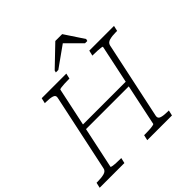

<svg xmlns="http://www.w3.org/2000/svg" viewBox="-248 -1113 1307 1307"><g transform="rotate(-45 405.0 -460.0)"><path d="M194 -385H642L633 -348H186ZM-19 0 -10 -39H1Q38 -39 63.5 -46Q89 -53 93 -75L212 -635Q217 -657 194.5 -664Q172 -671 135 -671H124L133 -710H370L361 -671H352Q333 -671 313 -670Q293 -669 279 -667Q265 -665 264 -661L134 -49Q133 -46 146.5 -43.5Q160 -41 180 -40Q200 -39 219 -39H228L219 0ZM439 0 448 -39H457Q476 -39 496 -40Q516 -41 530.5 -43.5Q545 -46 546 -49L675 -661Q677 -665 663.5 -667Q650 -669 630 -670Q610 -671 591 -671H582L591 -710H829L820 -671H809Q772 -671 746.5 -664Q721 -657 716 -635L597 -75Q593 -53 615.5 -46Q638 -39 675 -39H686L677 0ZM540 -920H474L329 -781L325 -766H349L523 -890H482L606 -766H628L632 -781Z"/></g></svg>

Font: Roboto Serif 20pt Thin
Style: Italic
Weight: 250
Italic angle: -10°
Version: Version 1.007